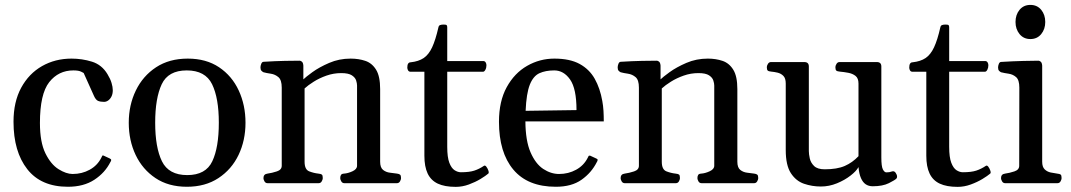

<svg xmlns="http://www.w3.org/2000/svg" viewBox="-20 -728 4257 763"><path d="M250 14.2Q143.1 14.2 88.4 -55.7Q33.7 -125.5 33.7 -244.1Q33.7 -323.2 64.2 -379.4Q94.7 -435.5 147 -465.3Q199.2 -495.1 264.2 -495.1Q306.2 -495.1 345.5 -482.9Q384.8 -470.7 407.2 -433.1Q418.5 -414.6 423.3 -398.4Q428.2 -382.3 428.2 -369.6Q428.2 -355 423.1 -344.7Q418 -334.5 410.2 -328.9Q402.3 -323.2 393.6 -323.2Q379.4 -323.2 370.1 -326.9Q360.8 -330.6 353.5 -346.7L312.5 -438Q312.5 -438 302.5 -443.1Q292.5 -448.2 271.5 -448.2Q212.4 -448.2 175.5 -401.4Q138.7 -354.5 138.7 -239.3Q138.7 -163.1 160.4 -118.9Q182.1 -74.7 212.6 -55.7Q243.2 -36.6 268.6 -36.6Q305.7 -36.6 336.4 -53.5Q367.2 -70.3 382.8 -101.6Q384.3 -104.5 386 -108.2Q387.7 -111.8 392.1 -109.4L416.5 -98.1Q421.9 -95.7 421.9 -91.8Q421.9 -89.8 420.9 -87.9Q419.9 -85.9 418.9 -84.5Q397.5 -41.5 355 -13.7Q312.5 14.2 250 14.2Z M491.7 -240.2Q491.7 -310.5 519.8 -368.4Q547.9 -426.3 600.3 -460.7Q652.8 -495.1 726.1 -495.1Q799.3 -495.1 850.6 -460.7Q901.9 -426.3 928.7 -368.4Q955.6 -310.5 955.6 -240.2Q955.6 -169.9 928 -112.3Q900.4 -54.7 848.1 -20.3Q795.9 14.2 722.7 14.2Q649.4 14.2 597.9 -20.3Q546.4 -54.7 519 -112.3Q491.7 -169.9 491.7 -240.2ZM596.7 -240.2Q596.7 -142.1 623.5 -87.2Q650.4 -32.2 724.1 -32.2Q797.9 -32.2 823.7 -87.2Q849.6 -142.1 849.6 -240.2Q849.6 -338.4 822.8 -393.3Q795.9 -448.2 722.2 -448.2Q648.4 -448.2 622.6 -393.1Q596.7 -337.9 596.7 -240.2Z M1043.5 0Q1035.2 0 1031 -7.3Q1026.9 -14.6 1026.9 -20Q1026.9 -36.1 1043 -38.1Q1061 -40.5 1080.3 -46.9Q1099.6 -53.2 1099.6 -69.3V-379.9Q1099.6 -410.2 1086.4 -421.4Q1073.2 -432.6 1056.2 -435.1Q1039.1 -437.5 1026.9 -440.9Q1022 -443.4 1018.6 -447.3Q1015.1 -451.2 1015.1 -460.4Q1015.1 -466.3 1018.1 -474.1Q1021 -481.9 1026.9 -482.4Q1074.2 -485.4 1112.5 -486.1Q1150.9 -486.8 1170.9 -486.8Q1174.8 -486.8 1179.7 -482.9Q1184.6 -479 1185.5 -467.3V-412.6Q1194.3 -421.4 1221.4 -441.2Q1248.5 -460.9 1288.1 -478Q1327.6 -495.1 1373.5 -495.1Q1405.3 -495.1 1431.9 -486.1Q1458.5 -477.1 1474.6 -450.9Q1490.7 -424.8 1490.7 -374V-85.4Q1490.7 -62 1502.4 -52.7Q1514.2 -43.5 1529.8 -41.7Q1545.4 -40 1557.6 -38.1Q1565.9 -37.1 1569.8 -33.9Q1573.7 -30.8 1573.7 -20Q1573.7 -14.6 1569.6 -7.3Q1565.4 0 1557.1 0H1348.6Q1340.3 0 1336.2 -7.3Q1332 -14.6 1332 -20Q1332 -27.8 1335 -32.7Q1337.9 -37.6 1347.2 -38.1Q1362.8 -39.1 1380.9 -47.4Q1398.9 -55.7 1398.9 -69.3V-388.2Q1398.9 -396.5 1395.3 -408.2Q1391.6 -419.9 1378.2 -428.7Q1364.7 -437.5 1335.9 -437.5Q1305.7 -437.5 1277.3 -427.5Q1249 -417.5 1226.6 -403.3Q1204.1 -389.2 1190.4 -376.5V-85.4Q1190.4 -54.2 1208.7 -47.1Q1227.1 -40 1245.1 -38.1Q1255.4 -37.1 1259 -34.2Q1262.7 -31.2 1262.7 -20Q1262.7 -14.6 1258.5 -7.3Q1254.4 0 1246.1 0Z M1791 14.6Q1747.1 14.6 1719.7 1.7Q1692.4 -11.2 1679.4 -38.6Q1666.5 -65.9 1666.5 -108.9V-442.9H1610.4Q1604.5 -443.4 1601.6 -448.5Q1598.6 -453.6 1598.6 -459.5Q1598.6 -480.5 1612.3 -480.5Q1643.6 -483.9 1663.6 -497.3Q1683.6 -510.7 1697.3 -540Q1710.9 -569.3 1722.2 -619.1Q1723.6 -626.5 1729 -628.4Q1734.4 -630.4 1743.2 -630.4Q1752.9 -630.4 1755.1 -627.9Q1757.3 -625.5 1757.3 -618.7V-485.4H1901.4Q1907.2 -484.9 1910.2 -479.7Q1913.1 -474.6 1913.1 -468.8Q1913.1 -458.5 1908.9 -450.7Q1904.8 -442.9 1899.4 -442.9H1757.3V-144.5Q1757.3 -103 1765.6 -81.3Q1773.9 -59.6 1786.6 -51.5Q1799.3 -43.5 1811.5 -43.5Q1845.2 -43.5 1865 -50Q1884.8 -56.6 1902.8 -68.8Q1907.7 -72.3 1912.8 -65.4Q1918 -58.6 1920.9 -49.8Q1923.8 -41 1920.4 -38.1Q1910.2 -29.3 1889.6 -16.8Q1869.1 -4.4 1843.3 5.1Q1817.4 14.6 1791 14.6Z M2189 14.2Q2077.1 14.2 2020 -54Q1962.9 -122.1 1962.9 -244.1Q1962.9 -325.7 1993.7 -381.6Q2024.4 -437.5 2074.7 -466.3Q2125 -495.1 2183.1 -495.1Q2244.6 -495.1 2283.4 -473.9Q2322.3 -452.6 2343.5 -414.8Q2364.7 -377 2373.5 -326.7Q2377 -308.1 2378.2 -287.6Q2379.4 -267.1 2379.4 -245.6H2067.9Q2068.4 -168.5 2088.4 -122.6Q2108.4 -76.7 2138.9 -56.6Q2169.4 -36.6 2201.7 -36.6Q2238.8 -36.6 2269.5 -53.5Q2300.3 -70.3 2315.9 -101.6Q2317.4 -104.5 2318.8 -107.4Q2320.3 -110.4 2325.2 -109.4L2349.6 -98.1Q2355 -96.2 2355 -92.3Q2355 -90.3 2354 -88.1Q2353 -85.9 2352.1 -84.5Q2330.6 -41.5 2291 -13.7Q2251.5 14.2 2189 14.2ZM2068.8 -287.6 2271 -290.5Q2271 -375.5 2245.6 -411.9Q2220.2 -448.2 2182.6 -448.2Q2147.9 -448.2 2123.5 -437Q2099.1 -425.8 2085.4 -391.4Q2071.8 -356.9 2068.8 -287.6Z M2462.9 0Q2454.6 0 2450.4 -7.3Q2446.3 -14.6 2446.3 -20Q2446.3 -36.1 2462.4 -38.1Q2480.5 -40.5 2499.8 -46.9Q2519 -53.2 2519 -69.3V-379.9Q2519 -410.2 2505.9 -421.4Q2492.7 -432.6 2475.6 -435.1Q2458.5 -437.5 2446.3 -440.9Q2441.4 -443.4 2438 -447.3Q2434.6 -451.2 2434.6 -460.4Q2434.6 -466.3 2437.5 -474.1Q2440.4 -481.9 2446.3 -482.4Q2493.7 -485.4 2532 -486.1Q2570.3 -486.8 2590.3 -486.8Q2594.2 -486.8 2599.1 -482.9Q2604 -479 2605 -467.3V-412.6Q2613.8 -421.4 2640.9 -441.2Q2668 -460.9 2707.5 -478Q2747.1 -495.1 2793 -495.1Q2824.7 -495.1 2851.3 -486.1Q2877.9 -477.1 2894 -450.9Q2910.2 -424.8 2910.2 -374V-85.4Q2910.2 -62 2921.9 -52.7Q2933.6 -43.5 2949.2 -41.7Q2964.8 -40 2977.1 -38.1Q2985.4 -37.1 2989.3 -33.9Q2993.2 -30.8 2993.2 -20Q2993.2 -14.6 2989 -7.3Q2984.9 0 2976.6 0H2768.1Q2759.8 0 2755.6 -7.3Q2751.5 -14.6 2751.5 -20Q2751.5 -27.8 2754.4 -32.7Q2757.3 -37.6 2766.6 -38.1Q2782.2 -39.1 2800.3 -47.4Q2818.4 -55.7 2818.4 -69.3V-388.2Q2818.4 -396.5 2814.7 -408.2Q2811 -419.9 2797.6 -428.7Q2784.2 -437.5 2755.4 -437.5Q2725.1 -437.5 2696.8 -427.5Q2668.5 -417.5 2646 -403.3Q2623.5 -389.2 2609.9 -376.5V-85.4Q2609.9 -54.2 2628.2 -47.1Q2646.5 -40 2664.6 -38.1Q2674.8 -37.1 2678.5 -34.2Q2682.1 -31.2 2682.1 -20Q2682.1 -14.6 2678 -7.3Q2673.8 0 2665.5 0Z M3242.2 13.2Q3207 13.2 3175 2.2Q3143.1 -8.8 3122.8 -40Q3102.5 -71.3 3102.5 -131.8V-396Q3102.5 -417 3093 -426.5Q3083.5 -436 3070.3 -439.2Q3057.1 -442.4 3044.9 -443.4Q3034.7 -444.3 3031 -447.5Q3027.3 -450.7 3027.3 -461.4Q3027.3 -466.8 3031.7 -474.1Q3036.1 -481.4 3043.9 -481.4H3176.3Q3194.3 -481.4 3194.3 -463.9V-127.4Q3194.3 -115.7 3198 -98.6Q3201.7 -81.5 3215.1 -68.4Q3228.5 -55.2 3257.3 -55.2Q3306.6 -55.2 3337.2 -68.6Q3367.7 -82 3391.6 -107.4V-396Q3391.6 -417 3379.9 -426.3Q3368.2 -435.5 3351.1 -438.7Q3334 -441.9 3317.4 -443.4Q3307.1 -444.3 3303.5 -447.5Q3299.8 -450.7 3299.8 -461.4Q3299.8 -466.8 3304.2 -474.1Q3308.6 -481.4 3316.4 -481.4H3464.4Q3482.4 -481.4 3482.4 -463.9V-102.5Q3482.4 -66.9 3488.5 -54.9Q3494.6 -43 3502.4 -43Q3509.3 -43 3514.4 -43.9Q3519.5 -44.9 3525.4 -46.9Q3533.7 -49.3 3539.3 -41.3Q3544.9 -33.2 3544.9 -25.9Q3544.9 -20.5 3542 -18.1Q3537.1 -12.7 3512.5 -0.2Q3487.8 12.2 3448.2 12.2Q3432.1 12.2 3420.4 4.4Q3408.7 -3.4 3401.4 -20.3Q3394 -37.1 3391.6 -64Q3383.3 -48.3 3360.1 -30.3Q3336.9 -12.2 3305.9 0.5Q3274.9 13.2 3242.2 13.2Z M3785.6 14.6Q3741.7 14.6 3714.4 1.7Q3687 -11.2 3674.1 -38.6Q3661.1 -65.9 3661.1 -108.9V-442.9H3605Q3599.1 -443.4 3596.2 -448.5Q3593.3 -453.6 3593.3 -459.5Q3593.3 -480.5 3606.9 -480.5Q3638.2 -483.9 3658.2 -497.3Q3678.2 -510.7 3691.9 -540Q3705.6 -569.3 3716.8 -619.1Q3718.3 -626.5 3723.6 -628.4Q3729 -630.4 3737.8 -630.4Q3747.6 -630.4 3749.8 -627.9Q3752 -625.5 3752 -618.7V-485.4H3896Q3901.9 -484.9 3904.8 -479.7Q3907.7 -474.6 3907.7 -468.8Q3907.7 -458.5 3903.6 -450.7Q3899.4 -442.9 3894 -442.9H3752V-144.5Q3752 -103 3760.3 -81.3Q3768.6 -59.6 3781.2 -51.5Q3793.9 -43.5 3806.2 -43.5Q3839.8 -43.5 3859.6 -50Q3879.4 -56.6 3897.5 -68.8Q3902.3 -72.3 3907.5 -65.4Q3912.6 -58.6 3915.5 -49.8Q3918.5 -41 3915 -38.1Q3904.8 -29.3 3884.3 -16.8Q3863.8 -4.4 3837.9 5.1Q3812 14.6 3785.6 14.6Z M3974.6 0Q3966.3 0 3962.2 -7.3Q3958 -14.6 3958 -20Q3958 -36.1 3974.1 -38.1Q3992.2 -40.5 4011.2 -46.9Q4030.3 -53.2 4030.3 -69.3L4030.8 -379.9Q4030.8 -410.2 4018.1 -421.4Q4005.4 -432.6 3988.3 -435.1Q3971.2 -437.5 3958 -440.9Q3953.1 -443.4 3949.7 -447.3Q3946.3 -451.2 3946.3 -460.4Q3946.3 -466.3 3949.2 -473.9Q3952.1 -481.4 3958 -481.9Q4006.8 -484.9 4046.4 -485.8Q4085.9 -486.8 4106.9 -486.8Q4110.8 -486.8 4115.7 -482.9Q4120.6 -479 4121.6 -467.3V-85.4Q4121.6 -64.5 4131.6 -54.9Q4141.6 -45.4 4155.5 -42.5Q4169.4 -39.6 4181.2 -38.1Q4191.4 -37.1 4195.1 -34.2Q4198.7 -31.2 4198.7 -20Q4198.7 -14.6 4194.6 -7.3Q4190.4 0 4182.1 0ZM4074.7 -572.8Q4047.9 -572.8 4031.7 -592.5Q4015.6 -612.3 4015.6 -640.6Q4015.6 -669.4 4031.7 -689Q4047.9 -708.5 4074.7 -708.5Q4101.6 -708.5 4117.7 -689Q4133.8 -669.4 4133.8 -640.6Q4133.8 -612.3 4117.7 -592.5Q4101.6 -572.8 4074.7 -572.8Z"/></svg>

Font: Gelasio
Style: Regular
Weight: 400
Designer: Eben Sorkin
Foundry: Eben Sorkin
Version: Version 1.008